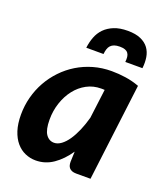

<svg xmlns="http://www.w3.org/2000/svg" viewBox="-136 -826 799 927"><g transform="rotate(20 263.0 -363.0)"><path d="M14 0ZM435.5 0H362Q349 0 340.2 -3.5Q331.5 -7 326.2 -13Q321 -19 319 -27Q317 -35 317 -44.5L319 -97Q286 -48.5 245.2 -20.5Q204.5 7.5 155.5 7.5Q127 7.5 101.2 -3.8Q75.5 -15 56 -37.8Q36.5 -60.5 25.2 -95.2Q14 -130 14 -176.5Q14 -223 25.5 -266.8Q37 -310.5 58.5 -349Q80 -387.5 110.8 -419.8Q141.5 -452 179.2 -475Q217 -498 261.2 -510.8Q305.5 -523.5 354.5 -523.5Q390.5 -523.5 426.5 -518.2Q462.5 -513 497.5 -500ZM210 -103Q228.5 -103 246.8 -116.5Q265 -130 281 -153.5Q297 -177 310.5 -208.5Q324 -240 334 -276.5L353 -426.5Q348 -427 343.5 -427Q339 -427 335 -427Q295 -427 261.5 -409Q228 -391 203.8 -360Q179.5 -329 165.8 -288Q152 -247 152 -201.5Q152 -149.5 168 -126.2Q184 -103 210 -103ZM361 -733Q402 -733 428.2 -721.2Q454.5 -709.5 469 -689.8Q483.5 -670 487.8 -643.5Q492 -617 488.5 -587.5H400.5Q402 -602 400.8 -613.2Q399.5 -624.5 394 -632.2Q388.5 -640 378.2 -644Q368 -648 351 -648Q334 -648 322.8 -644Q311.5 -640 304.2 -632.2Q297 -624.5 293.5 -613.2Q290 -602 288.5 -587.5H200Q203.5 -617 213.5 -643.5Q223.5 -670 242.8 -689.8Q262 -709.5 291 -721.2Q320 -733 361 -733Z"/></g></svg>

Font: Lato Heavy
Style: Italic
Weight: 800
Italic angle: -7°
Designer: Lukasz Dziedzic
Foundry: tyPoland Lukasz Dziedzic
Version: Version 2.007; 2014-02-27